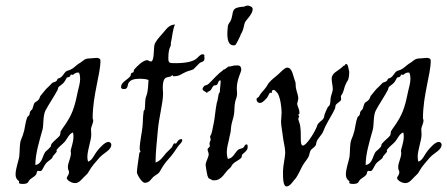

<svg xmlns="http://www.w3.org/2000/svg" viewBox="-20 -641 1607 690"><path d="M377 -128C375 -130 372 -131 370 -131C357 -131 340 -111 333 -103C316 -83 314 -67 297 -60C295 -64 294 -70 294 -77C294 -102 308 -136 308 -158C308 -163 307 -170 307 -177C307 -184 315 -199 315 -207C315 -212 313 -214 313 -216C313 -299 341 -374 341 -423C341 -431 333 -433 327 -433C319 -433 310 -431 301 -431C282 -431 278 -420 264 -413C252 -405 245 -396 234 -391C229 -388 222 -388 217 -384C211 -379 208 -372 202 -366C196 -360 192 -360 187 -358C187 -358 185 -352 184 -351C178 -346 174 -346 169 -344C165 -341 158 -332 154 -329C143 -320 139 -312 125 -296C123 -292 122 -286 118 -282C114 -277 106 -274 104 -271C100 -265 99 -255 96 -249C96 -247 90 -244 89 -241C86 -236 87 -231 85 -227C84 -225 79 -222 78 -220C72 -205 69 -180 67 -172C63 -157 59 -146 56 -140C49 -122 52 -99 49 -77C46 -60 36 -35 36 -14C36 5 49 9 49 11C49 13 48 15 48 16C48 19 56 20 62 20C85 20 80 10 89 3C99 -5 106 -7 111 -16C112 -19 112 -27 117 -27C119 -27 122 -26 124 -26C133 -26 135 -42 147 -56C155 -64 168 -70 169 -77C169 -80 184 -94 184 -97C184 -99 183 -101 183 -102C183 -103 184 -103 184 -103C192 -114 204 -122 213 -132C223 -144 228 -160 242 -165C244 -160 244 -155 244 -149C244 -129 234 -106 234 -98C234 -96 235 -93 235 -91C235 -74 224 -56 224 -41C224 -27 228 -30 228 -23C228 -11 220 -7 220 -1C220 6 236 17 250 17C264 17 274 3 282 -5C293 -15 295 -17 300 -26C309 -43 326 -61 337 -74C354 -93 380 -101 380 -121C380 -124 379 -126 377 -128ZM264 -380C267 -373 268 -366 268 -358C268 -343 263 -327 260 -314C251 -271 244 -238 220 -202C213 -190 205 -181 198 -169C197 -166 197 -157 195 -154C190 -147 173 -134 166 -125C163 -122 164 -117 162 -114C158 -109 152 -103 147 -99C132 -89 135 -52 107 -48C107 -88 121 -133 133 -176C137 -192 134 -227 144 -245C154 -264 178 -300 187 -318C188 -320 189 -327 191 -329C195 -333 204 -338 209 -344C215 -351 217 -358 220 -362C223 -364 229 -363 231 -366C234 -368 232 -373 236 -373C238 -373 240 -372 241 -372C245 -372 249 -380 258 -380C260 -380 262 -380 264 -380Z M715 -443C713 -445 711 -446 708 -446C700 -446 692 -435 689 -433C678 -421 652 -414 611 -414C589 -414 585 -414 585 -432C585 -469 594 -474 594 -479C594 -481 594 -483 594 -486V-487C599 -507 601 -538 609 -553C585 -551 579 -537 561 -517C551 -506 540 -493 536 -483C531 -471 536 -420 522 -420C518 -420 511 -425 510 -425C493 -425 471 -401 463 -392C460 -390 462 -385 459 -381C458 -380 453 -380 452 -378C449 -374 451 -370 448 -367C437 -353 415 -346 415 -328C415 -321 423 -321 426 -321C440 -321 438 -334 441 -341C447 -354 462 -358 482 -358C496 -358 511 -356 514 -353C513 -354 513 -326 510 -312C509 -302 504 -293 503 -287C501 -273 502 -260 500 -247C499 -245 496 -244 496 -239C493 -218 494 -204 492 -185C491 -170 482 -129 482 -108C482 -100 485 -96 485 -96C485 -94 482 -93 481 -93C477 -64 472 -32 472 -22C472 -14 489 15 500 16C520 16 523 -1 536 -9C549 -18 548 -16 554 -24C565 -44 574 -57 587 -71C601 -86 609 -100 620 -115C624 -122 635 -128 635 -138C635 -141 633 -141 631 -141C619 -141 615 -125 612 -125C610 -125 608 -126 607 -126C603 -126 599 -113 598 -112C590 -104 582 -96 576 -90C566 -78 556 -62 539 -57C539 -94 544 -134 547 -170C551 -220 566 -270 566 -305C566 -312 565 -318 565 -325C565 -377 587 -357 598 -370C598 -371 598 -371 599 -371C600 -371 602 -368 602 -367C626 -367 627 -373 645 -381C654 -386 668 -388 675 -392C680 -396 692 -410 697 -414C702 -419 715 -417 715 -432C715 -434 714 -437 714 -439C714 -441 714 -442 715 -443Z M869 -121C868 -121 867 -122 866 -122C859 -122 859 -114 854 -110C849 -107 840 -106 836 -103C824 -93 818 -72 799 -70C796 -78 795 -86 795 -94C795 -112 801 -129 803 -140C805 -154 810 -165 810 -180C811 -198 818 -212 821 -230C823 -245 822 -261 825 -274C827 -285 832 -292 832 -304C832 -310 831 -317 831 -324C831 -355 847 -382 847 -390C847 -403 841 -406 833 -406C815 -406 810 -402 806 -402C804 -402 803 -402 801 -402C800 -402 788 -391 785 -391C780 -391 783 -389 781 -388C762 -375 744 -353 730 -340C725 -335 719 -335 715 -333C710 -328 708 -324 708 -321C708 -313 723 -311 723 -307H724C726 -307 725 -311 726 -311C742 -315 740 -327 748 -333C751 -335 756 -334 759 -336C764 -340 765 -352 770 -352C771 -352 772 -352 773 -351C773 -337 770 -321 770 -311C769 -307 767 -306 766 -304C763 -291 763 -281 759 -271C754 -247 752 -215 748 -198C745 -186 744 -175 741 -165C740 -157 735 -154 735 -149C735 -146 737 -144 737 -140C737 -134 733 -133 733 -125C733 -123 734 -120 734 -117C734 -110 726 -110 726 -104C726 -98 730 -93 730 -87C730 -75 719 -61 719 -48C719 -47 721 -32 723 -22C726 -3 729 1 737 3C739 3 741 6 741 6C744 7 746 7 749 7C778 8 789 -24 803 -34C812 -41 812 -46 817 -52C826 -61 839 -65 847 -74C849 -76 849 -83 850 -85C857 -93 870 -99 870 -112C870 -115 870 -118 869 -121ZM887 -613C883 -619 872 -621 871 -621C864 -621 857 -617 857 -617C849 -617 832 -615 825 -610C814 -603 817 -586 810 -569C807 -560 801 -558 799 -548C798 -539 797 -529 797 -520C797 -497 802 -478 819 -478C821 -478 823 -478 825 -479C828 -479 842 -509 843 -511C846 -521 848 -521 850 -526C856 -538 857 -554 861 -562C864 -568 888 -591 888 -607C888 -609 888 -611 887 -613Z M1234 -388C1232 -395 1231 -411 1224 -411C1223 -411 1220 -410 1220 -408C1220 -407 1220 -406 1220 -406C1215 -406 1215 -404 1212 -402C1195 -385 1172 -380 1172 -358C1172 -346 1176 -332 1176 -320C1176 -314 1172 -305 1169 -293C1167 -285 1168 -271 1165 -264C1165 -262 1159 -258 1158 -256C1153 -246 1150 -239 1147 -231C1145 -228 1146 -221 1143 -216C1137 -206 1121 -201 1118 -184C1104 -153 1079 -118 1069 -118C1056 -118 1064 -154 1059 -187C1058 -197 1053 -207 1052 -212C1052 -218 1055 -220 1055 -223C1055 -224 1052 -227 1052 -229C1052 -230 1055 -231 1055 -231H1056C1056 -233 1056 -234 1056 -236C1056 -250 1049 -258 1048 -267C1048 -272 1052 -280 1052 -289C1052 -296 1045 -317 1045 -318C1041 -332 1044 -340 1041 -348C1033 -367 1031 -398 1012 -398C1003 -398 989 -382 979 -373C972 -367 954 -353 947 -344C943 -340 940 -332 935 -326C925 -312 919 -310 910 -293C908 -290 902 -290 902 -284C902 -274 910 -271 914 -271C925 -271 936 -287 939 -289C943 -293 948 -308 951 -308C952 -308 954 -307 956 -307C957 -307 957 -308 957 -309C957 -310 957 -312 957 -313C957 -317 963 -318 964 -318C968 -318 977 -307 979 -304C989 -284 992 -250 992 -236C992 -224 990 -213 990 -205C990 -188 995 -167 997 -147C999 -130 1005 -111 1005 -91C1005 -78 997 -44 997 -26C997 -1 997 29 1010 29C1021 29 1032 13 1037 6C1048 -2 1064 -41 1067 -45C1073 -56 1084 -68 1089 -78C1092 -85 1093 -94 1096 -100C1100 -107 1109 -110 1114 -118C1117 -122 1116 -128 1118 -132C1121 -142 1134 -154 1140 -165C1144 -173 1147 -183 1151 -190C1162 -212 1176 -233 1183 -249C1186 -254 1184 -259 1187 -264C1192 -272 1206 -276 1206 -285C1206 -288 1205 -291 1205 -294C1205 -298 1210 -302 1212 -308C1216 -317 1217 -325 1220 -333C1223 -341 1228 -349 1231 -354C1234 -363 1235 -373 1235 -380C1235 -383 1235 -386 1234 -388Z M1564 -128C1562 -130 1559 -131 1557 -131C1544 -131 1527 -111 1520 -103C1503 -83 1501 -67 1484 -60C1482 -64 1481 -70 1481 -77C1481 -102 1495 -136 1495 -158C1495 -163 1494 -170 1494 -177C1494 -184 1502 -199 1502 -207C1502 -212 1500 -214 1500 -216C1500 -299 1528 -374 1528 -423C1528 -431 1520 -433 1514 -433C1506 -433 1497 -431 1488 -431C1469 -431 1465 -420 1451 -413C1439 -405 1432 -396 1421 -391C1416 -388 1409 -388 1404 -384C1398 -379 1395 -372 1389 -366C1383 -360 1379 -360 1374 -358C1374 -358 1372 -352 1371 -351C1365 -346 1361 -346 1356 -344C1352 -341 1345 -332 1341 -329C1330 -320 1326 -312 1312 -296C1310 -292 1309 -286 1305 -282C1301 -277 1293 -274 1291 -271C1287 -265 1286 -255 1283 -249C1283 -247 1277 -244 1276 -241C1273 -236 1274 -231 1272 -227C1271 -225 1266 -222 1265 -220C1259 -205 1256 -180 1254 -172C1250 -157 1246 -146 1243 -140C1236 -122 1239 -99 1236 -77C1233 -60 1223 -35 1223 -14C1223 5 1236 9 1236 11C1236 13 1235 15 1235 16C1235 19 1243 20 1249 20C1272 20 1267 10 1276 3C1286 -5 1293 -7 1298 -16C1299 -19 1299 -27 1304 -27C1306 -27 1309 -26 1311 -26C1320 -26 1322 -42 1334 -56C1342 -64 1355 -70 1356 -77C1356 -80 1371 -94 1371 -97C1371 -99 1370 -101 1370 -102C1370 -103 1371 -103 1371 -103C1379 -114 1391 -122 1400 -132C1410 -144 1415 -160 1429 -165C1431 -160 1431 -155 1431 -149C1431 -129 1421 -106 1421 -98C1421 -96 1422 -93 1422 -91C1422 -74 1411 -56 1411 -41C1411 -27 1415 -30 1415 -23C1415 -11 1407 -7 1407 -1C1407 6 1423 17 1437 17C1451 17 1461 3 1469 -5C1480 -15 1482 -17 1487 -26C1496 -43 1513 -61 1524 -74C1541 -93 1567 -101 1567 -121C1567 -124 1566 -126 1564 -128ZM1451 -380C1454 -373 1455 -366 1455 -358C1455 -343 1450 -327 1447 -314C1438 -271 1431 -238 1407 -202C1400 -190 1392 -181 1385 -169C1384 -166 1384 -157 1382 -154C1377 -147 1360 -134 1353 -125C1350 -122 1351 -117 1349 -114C1345 -109 1339 -103 1334 -99C1319 -89 1322 -52 1294 -48C1294 -88 1308 -133 1320 -176C1324 -192 1321 -227 1331 -245C1341 -264 1365 -300 1374 -318C1375 -320 1376 -327 1378 -329C1382 -333 1391 -338 1396 -344C1402 -351 1404 -358 1407 -362C1410 -364 1416 -363 1418 -366C1421 -368 1419 -373 1423 -373C1425 -373 1427 -372 1428 -372C1432 -372 1436 -380 1445 -380C1447 -380 1449 -380 1451 -380Z"/></svg>

Font: Jim Nightshade
Style: Regular
Weight: 400
Designer: Astigmatic (AOETI)
Foundry: Astigmatic (AOETI)
Version: Version 1.000